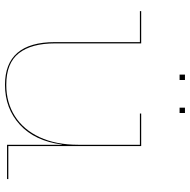

<svg xmlns="http://www.w3.org/2000/svg" viewBox="-16 -718 743 750"><g transform="rotate(90 355.0 -343.5)"><path d="M680 -5V0H546V-214H545Q531 -108 467.5 -50Q404 8 312 8Q145 8 145 -187V-519H24V-524H150V-187Q150 -95 188.5 -46Q227 3 312 3Q381 3 434 -30.5Q487 -64 516.5 -127.5Q546 -191 546 -278V-519H424V-524H551V-5ZM293 -695V-674H272V-695ZM422 -695V-674H401V-695Z"/></g></svg>

Font: Hepta Slab Hairline
Style: Regular
Weight: 400
Designer: Michael LaGattuta
Foundry: Michael LaGattuta
Version: Version 1.100; ttfautohint (v1.8) -l 8 -r 50 -G 200 -x 14 -D